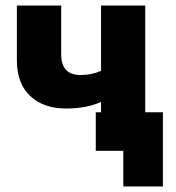

<svg xmlns="http://www.w3.org/2000/svg" viewBox="-20 -545 636 694"><path d="M504.9 -139.2H568.8V128.9H425.8V0H326.2V-139.2H345.2V-176.8Q293.5 -152.8 219.2 -152.8Q136.7 -152.8 88.9 -198.2Q41 -243.7 41 -327.1V-524.9H201.2V-348.1Q201.2 -273.9 271 -273.9Q312.5 -273.9 345.2 -289.1V-524.9H504.9Z"/></svg>

Font: Raleway-v4020 ExtraBold
Style: Regular
Weight: 800
Designer: Matt McInerney, Pablo Impallari, Rodrigo Fuenzalida
Foundry: Matt McInerney, Pablo Impallari, Rodrigo Fuenzalida
Version: Version 4.020;PS 004.020;hotconv 1.0.88;makeotf.lib2.5.64775